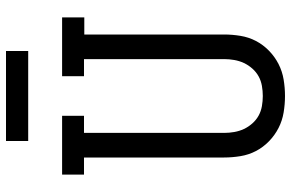

<svg xmlns="http://www.w3.org/2000/svg" viewBox="-185 -777 970 640"><g transform="rotate(-90 300.0 -457.0)"><path d="M300 8Q273 8 245.5 3.5Q218 -1 193.5 -13.5Q169 -26 149 -45.5Q129 -65 116.5 -89Q104 -113 99.5 -140.5Q95 -168 95 -195V-662H38V-735H234V-662H177V-195Q177 -178 180 -161Q183 -144 190 -129Q197 -114 208.5 -101Q220 -88 234.5 -80Q249 -72 266 -69Q283 -66 300 -66Q317 -66 334 -69Q351 -72 365.5 -80Q380 -88 391.5 -101Q403 -114 410 -129Q417 -144 420 -161Q423 -178 423 -195V-662H366V-735H562V-661H505V-195Q505 -168 500.5 -140.5Q496 -113 483.5 -89Q471 -65 451 -45.5Q431 -26 406.5 -13.5Q382 -1 354.5 3.5Q327 8 300 8ZM150 -848V-922H450V-848Z"/></g></svg>

Font: Iosevka Curly Slab Extended
Style: Regular
Weight: 400
Width: 7
Monospace: yes
Designer: Belleve Invis
Foundry: Belleve Invis
Version: Version 11.1.0; ttfautohint (v1.8.3)